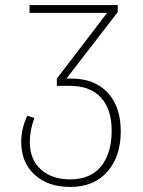

<svg xmlns="http://www.w3.org/2000/svg" viewBox="-20 -540 567 760"><path d="M458 -20Q458 79 405 139.5Q352 200 258 200Q170 200 117 151.5Q64 103 64 22Q64 -31 88 -82L116 -73Q98 -24 98 22Q98 91 141.5 130.5Q185 170 258 170Q338 170 380 118.5Q422 67 422 -22Q422 -108 379.5 -154Q337 -200 258 -200H205V-229L404 -489H97V-520H446V-492L243 -229H262Q354 -229 406 -173.5Q458 -118 458 -20Z"/></svg>

Font: FiraGO UltraLight
Style: Regular
Weight: 200
Designer: bBox Type
Foundry: bBox Type GmbH
Version: Version 1.001